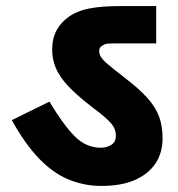

<svg xmlns="http://www.w3.org/2000/svg" viewBox="-20 -642 586 633"><path d="M516 -186Q516 -138 492.5 -103Q469 -68 424.5 -48.5Q380 -29 314 -29Q257 -29 205.5 -50.5Q154 -72 108 -120Q62 -168 19 -246L143 -307Q187 -233 225 -194Q263 -155 312 -155Q332 -155 347 -164.5Q362 -174 362 -195Q362 -208 356.5 -220Q351 -232 333.5 -248.5Q316 -265 281 -291Q233 -328 204.5 -358.5Q176 -389 164 -418Q152 -447 152 -478Q152 -516 167 -543Q182 -570 210 -589Q227 -600 247.5 -607Q268 -614 300 -618Q332 -622 384 -622H495V-499H363Q344 -499 334 -498Q324 -497 317 -491Q312 -489 309.5 -484.5Q307 -480 307 -473Q307 -464 313 -454Q319 -444 337.5 -428.5Q356 -413 392 -385Q438 -350 465.5 -319.5Q493 -289 504.5 -257.5Q516 -226 516 -186Z"/></svg>

Font: Noto Sans Devanagari ExtraBold
Style: Regular
Weight: 800
Version: Version 2.003